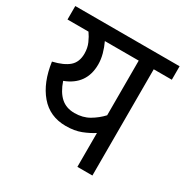

<svg xmlns="http://www.w3.org/2000/svg" viewBox="-147 -743 835 864"><g transform="rotate(30 271.0 -311.0)"><path d="M542 -622V-552H448V0H370V-176Q344 -159 310.5 -146Q277 -133 232 -133Q149 -133 98.5 -192.5Q48 -252 34 -353Q89 -366 116 -389.5Q143 -413 143 -457Q143 -486 132.5 -510Q122 -534 109 -552H0V-622ZM121 -303Q138 -253 166 -228Q194 -203 237 -203Q280 -203 312.5 -222Q345 -241 370 -268V-552H194Q206 -527 213.5 -499.5Q221 -472 221 -446Q221 -341 121 -303Z"/></g></svg>

Font: Noto Sans SemiCondensed
Style: Regular
Weight: 400
Width: 4
Designer: Monotype Design Team
Foundry: Monotype Imaging Inc.
Version: Version 2.013; ttfautohint (v1.8.4.7-5d5b)